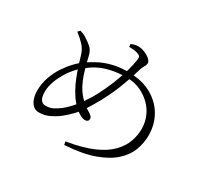

<svg xmlns="http://www.w3.org/2000/svg" viewBox="-158 -988 1317 1241"><g transform="rotate(30 500.0 -368.0)"><path d="M155 -649 170 -664Q184 -660 199 -653.5Q214 -647 225 -638Q242 -628 264.5 -609Q287 -590 296 -557Q301 -538 308 -508Q333 -524 359 -538Q401 -561 452 -574Q500 -587 560 -588Q562 -592 563 -596Q578 -650 583 -690Q585 -707 577.5 -713.5Q570 -720 556.5 -724Q543 -728 528 -729.5Q513 -731 495 -731L493 -752Q502 -756 516.5 -760Q531 -764 544 -764Q562 -764 581 -758Q600 -752 616.5 -742Q633 -732 642.5 -721Q652 -710 652 -701Q652 -687 644 -674.5Q636 -662 629 -642Q621 -616 612 -586Q687 -580 743 -549Q815 -509 852.5 -443.5Q890 -378 890 -298Q890 -242 870 -187.5Q850 -133 800 -87.5Q750 -42 664.5 -11Q579 20 448 28L443 4Q561 -15 636.5 -48Q712 -81 754.5 -125Q797 -169 813.5 -216.5Q830 -264 830 -311Q830 -360 811.5 -403.5Q793 -447 758.5 -480Q724 -513 678 -533Q642 -548 600 -551Q593 -532 586 -512Q573 -475 554.5 -433.5Q536 -392 511 -345Q480 -290 455 -251Q468 -243 480 -236Q492 -228 500.5 -220Q509 -212 509 -201Q509 -190 502 -184Q495 -178 483 -178Q466 -178 447 -189Q432 -197 422 -205Q413 -194 403 -184Q376 -155 340 -127Q311 -105 276 -88.5Q241 -72 200 -72Q173 -72 155.5 -89Q138 -106 129.5 -132.5Q121 -159 121 -188Q121 -243 138.5 -292Q156 -341 182 -380Q208 -419 235 -447Q253 -466 267 -478Q266 -483 264 -488Q255 -520 246 -545Q236 -572 214 -596Q192 -620 155 -649ZM280 -439Q250 -409 227 -375Q197 -329 182 -286Q167 -243 167 -210Q167 -168 180 -149.5Q193 -131 215 -131Q247 -131 269 -142Q291 -153 317 -172Q342 -191 370 -222Q378 -231 385 -239Q371 -255 358 -273Q332 -312 315 -349Q299 -385 286 -421Q283 -430 280 -439ZM549 -551Q486 -548 431 -531Q373 -514 318 -471Q324 -450 331 -427Q344 -389 362 -355Q386 -312 418 -282Q421 -287 424 -292Q451 -330 471 -369Q500 -425 524 -484Q537 -518 549 -551Z"/></g></svg>

Font: Early Summer Mincho Light
Style: Regular
Weight: 300
Designer: GuiWonder
Version: Version 1.002